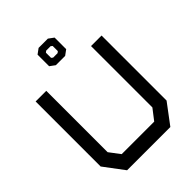

<svg xmlns="http://www.w3.org/2000/svg" viewBox="-255 -1053 1186 1186"><g transform="rotate(-45 338.0 -460.5)"><path d="M527 0H149L50 -132V-700H143V-164L196 -94H480L534 -164V-700H626V-132ZM263 -795V-896L297 -921H378L412 -896V-795L378 -770H297ZM357 -815 367 -823V-868L357 -876H318L308 -868V-823L318 -815Z"/></g></svg>

Font: Turret Road
Style: Bold
Weight: 700
Designer: Noponies
Foundry: Noponies
Version: Version 1.001; ttfautohint (v1.8)